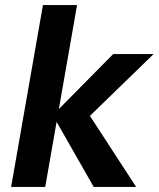

<svg xmlns="http://www.w3.org/2000/svg" viewBox="-20 -740 628 760"><path d="M351 0 189 -284 428 -526H588L281 -228L301 -335L519 0ZM24 0 150 -720H285L159 0Z"/></svg>

Font: DM Sans 9pt
Style: Bold Italic
Weight: 700
Italic angle: -10°
Version: Version 4.004;gftools[0.9.30]